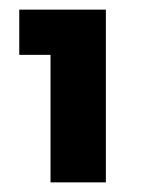

<svg xmlns="http://www.w3.org/2000/svg" viewBox="-20 -726 306 399"><path d="M85 -347V-706H200V-347ZM20 -612V-706H195V-612Z"/></svg>

Font: Outfit Thin
Style: Bold
Weight: 700
Version: Version 1.100;gftools[0.9.27]